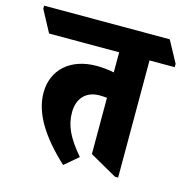

<svg xmlns="http://www.w3.org/2000/svg" viewBox="-165 -720 810 831"><g transform="rotate(15 239.5 -304.5)"><path d="M190 18 251 -34C192 -103 168 -153 168 -212C168 -276 205 -314 265 -314C278 -314 288 -313 298 -312V-60L420 9H434V-516H547V-531L495 -627H-68V-613L-16 -516H298V-426C275 -431 246 -434 219 -434C103 -434 27 -366 27 -263C27 -172 84 -80 190 18Z"/></g></svg>

Font: Noto Serif Devanagari ExtraCondensed Black
Style: Regular
Weight: 900
Width: 2
Designer: Universal Thirst, Indian Type Foundry and the Monotype Design Team
Foundry: Monotype Imaging Inc.
Version: Version 2.004